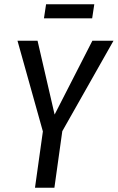

<svg xmlns="http://www.w3.org/2000/svg" viewBox="-20 -880 552 900"><path d="M512 -689 272 -265 235 0H144L181 -264L62 -689H156L236 -343L413 -689ZM412 -794H186L196 -860H422Z"/></svg>

Font: Fira Sans Extra Condensed
Style: Italic
Weight: 400
Width: 3
Italic angle: -8°
Designer: Carrois Corporate & Edenspiekermann AG
Foundry: Carrois Corporate GbR & Edenspiekermann AG
Version: Version 4.203